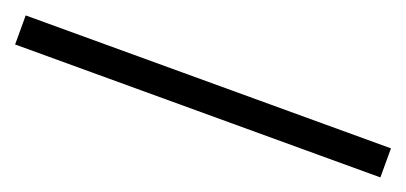

<svg xmlns="http://www.w3.org/2000/svg" viewBox="-15 -89 689 326"><g transform="rotate(20 330.0 74.0)"><path d="M0 101H660V48.5H0Z"/></g></svg>

Font: Eudonet Light
Style: Regular
Weight: 300
Designer: Mikhail Sharanda
Foundry: Mikhail Sharanda
Version: Version 4.503;Glyphs 3.1.2 (3151)